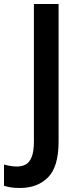

<svg xmlns="http://www.w3.org/2000/svg" viewBox="-86 -734 395 957"><path d="M13 203Q-12 203 -31.5 200Q-51 197 -66 192V86Q-52 90 -35.5 93Q-19 96 -1 96Q23 96 42 86Q61 76 72 48.5Q83 21 83 -29V-714H206V-28Q206 97 153.5 150Q101 203 13 203Z"/></svg>

Font: Noto Sans Gurmukhi UI SemiCondensed SemiBold
Style: Regular
Weight: 600
Width: 4
Designer: Jelle Bosma - Monotype Design Team
Foundry: Monotype Imaging Inc.
Version: Version 2.004; ttfautohint (v1.8.4.7-5d5b)